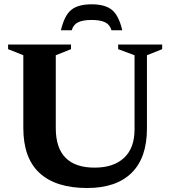

<svg xmlns="http://www.w3.org/2000/svg" viewBox="-20 -882 811 914"><path d="M620.5 -266.5V-619L542.5 -648V-670H752V-648L679.5 -619V-270Q679.5 -130.5 606.2 -58.8Q533 13 395 13Q246 13 168.5 -58.2Q91 -129.5 91 -273V-619L18.5 -648V-670H318V-648L245.5 -619V-272.5Q245.5 -84 430.5 -84Q520.5 -84 570.5 -130.5Q620.5 -177 620.5 -266.5ZM416 -787Q375 -787 352 -776Q329 -765 321.5 -738H270Q286.5 -808.5 319.2 -835Q352 -861.5 416 -861.5Q480 -861.5 512.8 -835Q545.5 -808.5 562 -738H510.5Q503 -765 480 -776Q457 -787 416 -787Z"/></svg>

Font: Newsreader 16pt
Style: Bold
Weight: 700
Designer: Hugues Gentile
Foundry: Production Type
Version: Version 1.003; ttfautohint (v1.8.3)